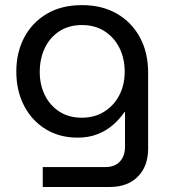

<svg xmlns="http://www.w3.org/2000/svg" viewBox="-20 -542 680 765"><path d="M150.4 203V123.6H400Q437.2 123.6 457.6 101.7Q478 79.8 478 43.6V-95.8H476.2Q456.8 -67.4 430 -44.2Q403.2 -21 368.3 -7.3Q333.4 6.4 289.2 6.4Q217.2 6.4 162.1 -27.3Q107 -61 76 -120.6Q45 -180.2 45 -257.4Q45 -332.2 76.1 -391.9Q107.2 -451.6 165.8 -486.6Q224.4 -521.6 307.2 -521.6Q386.6 -521.6 445.6 -487.6Q504.6 -453.6 537.4 -393.2Q570.2 -332.8 570.2 -252.2V50Q570.2 120.2 529.3 161.6Q488.4 203 417.2 203ZM306 -73Q357 -73 395.4 -97.2Q433.8 -121.4 455.3 -162.5Q476.8 -203.6 476.8 -255.8Q476.8 -309 455.9 -351Q435 -393 396.8 -417.6Q358.6 -442.2 306.4 -442.2Q254.4 -442.2 216.5 -417.5Q178.6 -392.8 158.5 -350.6Q138.4 -308.4 138.4 -255Q138.4 -204.6 158.5 -163.3Q178.6 -122 216.3 -97.5Q254 -73 306 -73Z"/></svg>

Font: MuseoModerno Thin
Style: Regular
Weight: 100
Designer: Pablo Cosgaya, Héctor Gatti, Marcela Romero, and the Authors of The MuseoModerno Project.
Foundry: Omnibus-Type Team
Version: Version 1.003